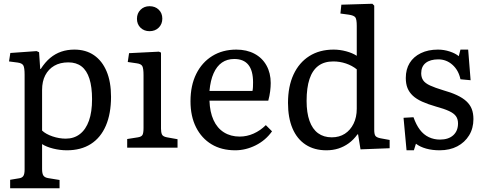

<svg xmlns="http://www.w3.org/2000/svg" viewBox="-20 -786 2571 1022"><path d="M34 216V171L82 163Q97 161 104 151Q111 141 111 116V-388Q111 -426 104 -438Q97 -450 74 -453L28 -459L35 -504L175 -514L188 -508L194 -419H197Q220 -455 247 -477.5Q274 -500 306 -511Q338 -522 376 -522Q437 -522 480.5 -492Q524 -462 547.5 -406Q571 -350 571 -271Q571 -181 543.5 -117Q516 -53 463.5 -19.5Q411 14 336 14Q300 14 263.5 5Q227 -4 204 -19V114Q204 138 211 148.5Q218 159 236 162L297 172V216ZM330 -48Q374 -48 405.5 -72.5Q437 -97 453.5 -143.5Q470 -190 470 -258Q470 -323 456 -367Q442 -411 414 -432.5Q386 -454 344 -454Q300 -454 269 -436Q238 -418 221 -385.5Q204 -353 204 -307V-91Q224 -72 259.5 -60Q295 -48 330 -48Z M657 0V-46L714 -55Q733 -58 738.5 -68Q744 -78 744 -105V-386Q744 -422 737.5 -434Q731 -446 708 -449L660 -456L667 -503L826 -511L837 -506V-101Q837 -82 842 -70.5Q847 -59 869 -55L925 -45V0ZM776 -620Q747 -620 728 -638.5Q709 -657 709 -686Q709 -715 728 -734Q747 -753 776 -753Q806 -753 825 -734.5Q844 -716 844 -687Q844 -658 825 -639Q806 -620 776 -620Z M1232 14Q1159 14 1106 -18Q1053 -50 1023.5 -108.5Q994 -167 994 -247Q994 -331 1024.5 -392.5Q1055 -454 1110 -488Q1165 -522 1238 -522Q1293 -522 1334.5 -500Q1376 -478 1398.5 -437.5Q1421 -397 1421 -344Q1421 -324 1418 -300Q1415 -276 1408 -250H1095Q1097 -190 1116.5 -147Q1136 -104 1172 -81.5Q1208 -59 1256 -59Q1294 -59 1330 -75Q1366 -91 1395 -120L1428 -87Q1394 -39 1341 -12.5Q1288 14 1232 14ZM1095 -302H1324Q1326 -312 1326.5 -323.5Q1327 -335 1327 -348Q1327 -410 1302 -441Q1277 -472 1227 -472Q1189 -472 1161.5 -453Q1134 -434 1117 -396Q1100 -358 1095 -302Z M1717 14Q1653 14 1607 -16Q1561 -46 1537 -102.5Q1513 -159 1513 -238Q1513 -326 1542.5 -389.5Q1572 -453 1626.5 -487.5Q1681 -522 1756 -522Q1789 -522 1822.5 -513Q1856 -504 1879 -489V-648Q1879 -683 1871.5 -693.5Q1864 -704 1836 -708L1792 -714L1797 -761L1962 -766L1972 -756V-95Q1972 -71 1978.5 -62.5Q1985 -54 2005 -50L2054 -41V3L1899 9L1886 -71H1883Q1862 -42 1836.5 -23.5Q1811 -5 1781.5 4.5Q1752 14 1717 14ZM1746 -55Q1786 -55 1815.5 -74Q1845 -93 1862 -127.5Q1879 -162 1879 -207V-417Q1854 -437 1821.5 -448Q1789 -459 1754 -459Q1706 -459 1674.5 -435.5Q1643 -412 1627.5 -365.5Q1612 -319 1612 -249Q1612 -186 1627.5 -142.5Q1643 -99 1673 -77Q1703 -55 1746 -55Z M2144 14 2128 -159 2181 -162Q2195 -122 2215 -95.5Q2235 -69 2262.5 -56Q2290 -43 2322 -43Q2367 -43 2392.5 -66Q2418 -89 2418 -129Q2418 -152 2407 -167.5Q2396 -183 2370 -195Q2344 -207 2300 -219Q2258 -231 2227 -245Q2196 -259 2177 -277Q2158 -295 2149 -317.5Q2140 -340 2140 -371Q2140 -417 2160.5 -450.5Q2181 -484 2220 -503Q2259 -522 2311 -522Q2343 -522 2373.5 -512Q2404 -502 2422 -487L2431 -522H2472L2485 -359L2431 -364Q2421 -412 2388.5 -441Q2356 -470 2313 -470Q2270 -470 2246 -451Q2222 -432 2222 -396Q2222 -374 2232.5 -358.5Q2243 -343 2269 -331Q2295 -319 2338 -306Q2381 -294 2412 -279.5Q2443 -265 2462.5 -247Q2482 -229 2491 -206Q2500 -183 2500 -152Q2500 -103 2477 -65.5Q2454 -28 2414 -7Q2374 14 2320 14Q2281 14 2248.5 5Q2216 -4 2194 -21L2183 14Z"/></svg>

Font: Literata 18pt
Style: Regular
Weight: 400
Designer: Latin by Veronika Burian and Jose Scaglione. Greek by Irene Vlachou. Cyrillic by Vera Evstafieva.
Foundry: TypeTogether
Version: Version 3.103;gftools[0.9.29]